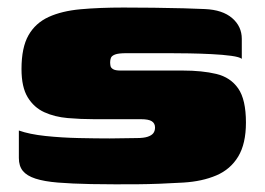

<svg xmlns="http://www.w3.org/2000/svg" viewBox="-20 -484 702 509"><path d="M30 -138Q58 -128 100.5 -123.5Q143 -119 189 -118Q235 -117 271 -117Q285 -117 307.5 -117.5Q330 -118 343 -118Q361 -118 371.5 -121.5Q382 -125 386.5 -131Q391 -137 391 -146Q391 -157 382.5 -162.5Q374 -168 354 -168Q345 -168 332 -168Q319 -168 295.5 -168Q272 -168 230 -168Q194 -168 159.5 -171Q125 -174 97.5 -186.5Q70 -199 53.5 -226Q37 -253 37 -301Q37 -358 55.5 -390.5Q74 -423 109 -439Q144 -455 194 -459.5Q244 -464 307 -464Q345 -464 387.5 -463.5Q430 -463 467 -462Q504 -461 523 -460Q570 -458 595.5 -436Q621 -414 621 -381Q621 -377 621 -364.5Q621 -352 621 -340.5Q621 -329 621 -328Q615 -333 593 -336Q571 -339 541 -340.5Q511 -342 481 -342.5Q451 -343 428 -343H315Q294 -343 285 -339.5Q276 -336 274 -330.5Q272 -325 272 -319Q272 -314 273 -309Q274 -304 280 -300.5Q286 -297 299 -297Q376 -297 418 -297Q460 -297 464 -297Q516 -297 553.5 -288Q591 -279 611.5 -249.5Q632 -220 632 -159Q632 -103 611.5 -69Q591 -35 553.5 -19Q516 -3 466 0Q401 4 343.5 4.5Q286 5 221 4Q170 3 133.5 0Q97 -3 74 -10.5Q51 -18 40.5 -31Q30 -44 30 -65Z"/></svg>

Font: Genos Black
Style: Regular
Weight: 900
Designer: Robert E. Leuschke
Foundry: Robert E. Leuschke
Version: Version 1.010